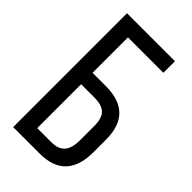

<svg xmlns="http://www.w3.org/2000/svg" viewBox="-217 -768 835 835"><g transform="rotate(45 200.5 -350.0)"><path d="M118.2 -411.1H200.2Q365.2 -411.1 365.2 -247.1V-169.9Q365.2 0 204.1 0H41V-700.2H335.9V-628.9H118.2ZM118.2 -70.8H204.1Q247.1 -70.8 267.1 -93.5Q287.1 -116.2 287.1 -165V-252Q287.1 -301.3 266.1 -321Q245.1 -340.8 200.2 -340.8H118.2Z"/></g></svg>

Font: Bebas Neue Regular
Style: Regular
Weight: 400
Designer: Ryoichi Tsunekawa
Foundry: Ryoichi Tsunekawa
Version: Version 001.003